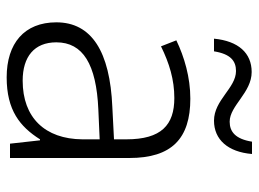

<svg xmlns="http://www.w3.org/2000/svg" viewBox="-120 -646 776 576"><g transform="rotate(90 268.0 -358.0)"><path d="M96 -612H134C142 -662 163 -678 193 -678C244 -678 280 -612 342 -612C399 -612 436 -654 442 -726H405C397 -676 375 -659 345 -659C297 -659 258 -725 196 -725C139 -725 103 -685 96 -612ZM276 -541C212 -541 151 -523 101 -499L119 -453C170 -478 219 -493 274 -493C355 -493 398 -454 398 -349V-312L301 -307C135 -300 47 -245 47 -139C47 -43 110 10 212 10C311 10 360 -30 398 -90H401L411 0H454V-358C454 -485 396 -541 276 -541ZM308 -265 398 -269V-217C397 -105 333 -38 222 -38C150 -38 107 -73 107 -139C107 -219 173 -259 308 -265Z"/></g></svg>

Font: Noto Sans Sinhala UI Light
Style: Regular
Weight: 300
Designer: Jelle Bosma - Monotype Design Team
Foundry: Monotype Imaging Inc.
Version: Version 2.006